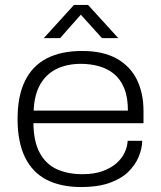

<svg xmlns="http://www.w3.org/2000/svg" viewBox="-20 -744 652 776"><path d="M309 12Q226 12 168.5 -17.5Q111 -47 81 -108.5Q51 -170 51 -263Q51 -356 81 -417Q111 -478 169 -508Q227 -538 312 -538Q397 -538 452 -507Q507 -476 533.5 -421.5Q560 -367 560 -295V-246H115Q116 -171 141 -125.5Q166 -80 210 -60Q254 -40 313 -40Q361 -40 395 -52.5Q429 -65 451 -84.5Q473 -104 484 -128Q495 -152 496 -175H555Q554 -142 540 -109Q526 -76 497.5 -48.5Q469 -21 422 -4.5Q375 12 309 12ZM116 -297H497Q497 -351 482 -387.5Q467 -424 440.5 -445.5Q414 -467 379.5 -476.5Q345 -486 307 -486Q252 -486 210 -466Q168 -446 143.5 -404.5Q119 -363 116 -297ZM157 -590 279 -724H336L458 -590H392L291 -702H322L223 -590Z"/></svg>

Font: Archivo SemiExpanded ExtraLight
Style: Regular
Weight: 250
Width: 6
Designer: Hector Gatti
Foundry: Omnibus-Type
Version: Version 2.001